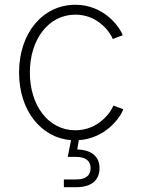

<svg xmlns="http://www.w3.org/2000/svg" viewBox="-20 -573 587 797"><path d="M245.1 204.1H296.4C358.4 204.1 393.1 175.8 393.1 125.5C393.1 76.7 360.4 49.3 300.8 47.4L307.1 8.8C415 2 479 -82.5 491.7 -119.6L450.7 -134.8C441.9 -109.4 389.6 -32.2 293 -32.2C180.2 -32.2 104 -135.7 104 -272C104 -408.2 180.2 -512.2 293 -512.2C388.7 -512.2 439 -436 448.2 -411.1L489.3 -426.8C475.6 -464.4 409.2 -553.2 293 -553.2C157.7 -553.2 59.1 -436 59.1 -272C59.1 -115.7 148.9 -1.5 274.9 8.8L261.2 78.1H293.9C336.4 78.1 356 95.2 356 125C356 155.8 335.9 171.9 296.4 171.9H245.1Z"/></svg>

Font: Raveo ExtraLight
Style: Regular
Weight: 200
Designer: Jakub Foglar, Rasmus Andersson (Inter)
Foundry: Jakubfoglar.com
Version: Version 1.100;Glyphs 3.2.3 (3260)